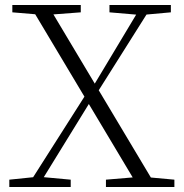

<svg xmlns="http://www.w3.org/2000/svg" viewBox="-20 -743 730 763"><path d="M17 0V-29L124 -40H142L261 -29V0ZM87 0 327 -377 352 -354H347L340 -341L130 0ZM401 0V-29L532 -40H553L673 -29V0ZM364 -371 341 -393H345L352 -403L544 -723H586ZM530 0 98 -723H170L602 0ZM29 -694V-723H301V-694L169 -684H148ZM415 -694V-723H659V-694L549 -684H532Z"/></svg>

Font: Early Summer Mincho VF
Style: Regular
Weight: 250
Designer: GuiWonder
Version: Version 1.002